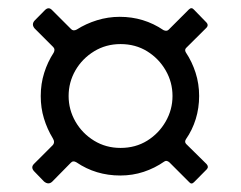

<svg xmlns="http://www.w3.org/2000/svg" viewBox="-20 -603 577 460"><path d="M268.2 -182.5Q209.6 -182.5 163.1 -214.1Q155 -219.1 149.4 -212.8L105 -167.7Q96 -159.4 85.4 -168.2L61.5 -192.9Q53.2 -202.2 61.5 -210.4L106.2 -255.1Q112.5 -262.1 106.5 -271.7Q92.9 -294.1 85.3 -319.2Q77.6 -344.2 77.6 -372.7Q77.6 -402.4 85.9 -428.5Q94.1 -454.6 108.6 -476.8Q112.9 -484.9 107.4 -490.4L63 -534.8Q54.7 -544.6 63 -553.8L87.2 -578.3Q96.4 -587.9 105 -578.6L150.4 -533.2Q155.7 -527.9 163.8 -532.2Q185.7 -546.2 212.4 -554.5Q239 -562.7 266.8 -562.7Q324.7 -562.7 371.6 -530.9Q379.4 -527.2 384.1 -531.9L432.3 -580.1Q438.7 -586.6 444.5 -580.1L474.9 -548.8Q480.2 -542.8 474.9 -536.8L426 -488.2Q421.6 -483.7 425.3 -477.4Q440.1 -455.2 448.6 -428.7Q457.1 -402.2 457.1 -373Q457.1 -344.3 449 -317.9Q440.8 -291.4 425.5 -269.5Q421.3 -262.8 426.2 -257.9L474.9 -209.9Q480.9 -203.2 475.2 -197.2L444.7 -166.4Q438.7 -160.4 433.5 -166.4L386 -213.9Q379.4 -219.8 373.8 -216.1Q350.9 -200.1 324.2 -191.3Q297.6 -182.5 268.2 -182.5ZM268.8 -248.6Q304.6 -248.6 332.6 -265.9Q360.6 -283.3 376.9 -311.8Q393.3 -340.3 393.3 -373Q393.3 -406 376.9 -434.4Q360.6 -462.7 332.6 -480.1Q304.6 -497.4 268.8 -497.4Q233.8 -497.4 205.5 -480.1Q177.1 -462.7 160.7 -434.4Q144.4 -406 144.4 -373Q144.4 -340.3 160.7 -311.8Q177.1 -283.3 205.5 -265.9Q233.8 -248.6 268.8 -248.6Z"/></svg>

Font: Libre Franklin Thin
Style: Regular
Weight: 100
Designer: Pablo Impallari, Rodrigo Fuenzalida, Nhung Nguyen
Foundry: Impallari Type
Version: Version 3.000